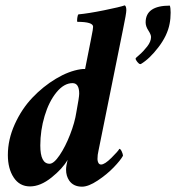

<svg xmlns="http://www.w3.org/2000/svg" viewBox="-20 -700 667 728"><path d="M494.1 -478.5Q494.1 -480 508.8 -492.4Q523.4 -504.9 538.1 -523.7Q552.7 -542.5 552.7 -559.6Q552.7 -568.8 542.5 -584.5Q532.2 -600.1 532.2 -615.2Q532.2 -678.7 624 -678.7Q627 -669.9 627 -652.3Q627 -628.9 623 -609.4Q614.7 -565.4 580.8 -521Q546.9 -476.6 513.7 -457H511.7Q507.3 -457 500.7 -465.1Q494.1 -473.1 494.1 -478.5ZM280.3 -344.7Q280.3 -384.8 254.9 -384.8Q222.7 -384.8 194.1 -349.9Q165.5 -314.9 149.2 -260.3Q132.8 -205.6 132.8 -148.4Q132.8 -79.1 168 -79.1Q184.1 -79.1 206.1 -111.6Q228 -144 245.8 -189.9Q263.7 -235.8 269.5 -274.4Q280.3 -332 280.3 -344.7ZM324.2 -546.9Q325.2 -552.7 327.6 -564.7Q330.1 -576.7 331.5 -585.2Q333 -593.8 333 -598.6Q333 -617.2 273.4 -617.2Q271.5 -620.1 272.9 -631.3Q274.4 -642.6 277.3 -645.5Q314.9 -648.9 375 -661.1Q435.1 -673.3 453.1 -679.7Q459 -676.3 459 -661.1Q459 -648.9 446.3 -587.9L353.5 -128.9Q349.6 -113.3 349.6 -96.7Q349.6 -88.9 353 -82.5Q356.4 -76.2 363.3 -76.2Q377 -76.2 402.6 -101.6Q428.2 -127 432.6 -135.7Q437 -135.7 441.7 -125.5Q446.3 -115.2 446.3 -109.4Q437 -92.3 411.1 -65.4Q385.3 -38.6 350.3 -15.4Q315.4 7.8 291 7.8Q258.3 7.8 242.2 -15.6Q230.5 -33.2 230.5 -56.6Q230.5 -70.3 236.3 -93.8Q217.3 -60.5 175.3 -26.9Q133.3 6.8 93.8 6.8Q54.2 6.8 32 -26.9Q9.8 -60.5 9.8 -112.3Q9.8 -170.9 35.9 -228.8Q62 -286.6 102.5 -329.3Q143.1 -372.1 191.9 -401.4Q240.7 -430.7 286.1 -437.5Q292 -438.5 302.7 -438.5Z"/></svg>

Font: Amiri
Style: Bold Slanted
Weight: 700
Italic angle: 9°
Designer: Khaled Hosny
Version: Version 000.107